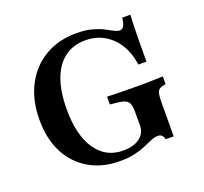

<svg xmlns="http://www.w3.org/2000/svg" viewBox="-107 -706 895 843"><g transform="rotate(-20 341.0 -285.0)"><path d="M318.5 11.3Q236.3 11.3 175 -24.6Q113.7 -60.5 80.2 -125.4Q46.8 -190.3 46.8 -279Q46.8 -370.2 81.9 -438.3Q116.9 -506.5 180.2 -544.4Q243.5 -582.3 328.2 -582.3Q370.2 -582.3 400 -574.2Q429.8 -566.1 451.2 -555.2Q472.6 -544.4 487.5 -536.3Q502.4 -528.2 513.7 -528.2Q525 -528.2 531.9 -539.9Q538.7 -551.6 541.9 -577.4H579.8Q578.2 -550 577.4 -521Q576.6 -491.9 576.2 -454Q575.8 -416.1 575.8 -359.7H537.9Q530.6 -415.3 505.2 -455.6Q479.8 -496 441.5 -517.7Q403.2 -539.5 354 -539.5Q297.6 -539.5 257.3 -509.3Q216.9 -479 196 -421.4Q175 -363.7 175 -281.5Q175 -161.3 220.6 -94.4Q266.1 -27.4 347.6 -27.4Q380.6 -27.4 404 -37.1Q427.4 -46.8 440.3 -64.1Q453.2 -81.5 453.2 -105.6V-168.5Q453.2 -193.5 448.4 -206.9Q443.5 -220.2 430.2 -226.2Q416.9 -232.3 391.1 -234.7L360.5 -237.9V-274.2Q377.4 -273.4 402 -273Q426.6 -272.6 453.6 -272.2Q480.6 -271.8 504.8 -271.8H515.3H520.2Q542.7 -271.8 570.6 -272.6Q598.4 -273.4 621 -274.2V-237.9L612.1 -236.3Q589.5 -232.3 583.1 -219.4Q576.6 -206.5 576.6 -168.5L575.8 -10.5H538.7Q535.5 -24.2 528.6 -30.2Q521.8 -36.3 509.7 -36.3Q496 -36.3 479 -29.4Q462.1 -22.6 439.9 -12.5Q417.7 -2.4 388.3 4.4Q358.9 11.3 318.5 11.3Z"/></g></svg>

Font: Playfair 9pt
Style: Bold
Weight: 700
Designer: Claus Eggers Sørensen
Foundry: Claus Eggers Sørensen
Version: Version 2.203